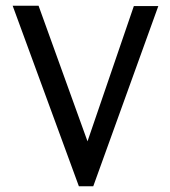

<svg xmlns="http://www.w3.org/2000/svg" viewBox="-20 -644 590 667"><path d="M254 3 24 -624H114L284 -153L445 -623H530L304 3Z"/></svg>

Font: Inconsolata SemiExpanded Medium
Style: Regular
Weight: 500
Width: 6
Monospace: yes
Designer: Raph Levien, Cyreal, Brenton Simpson
Foundry: Raph Levien, Cyreal, Google
Version: Version 3.001; ttfautohint (v1.8.2.53-6de2)